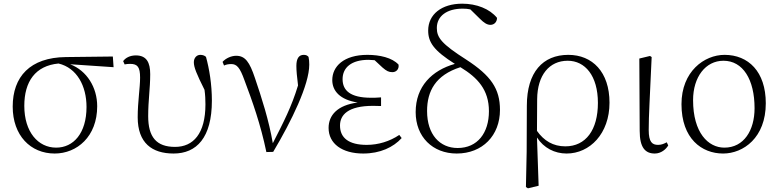

<svg xmlns="http://www.w3.org/2000/svg" viewBox="-20 -820 4231 1043"><path d="M277 14C398 14 508 -78 508 -243C508 -345 452 -436 361 -471L597 -455L593 -513L338 -510C143 -508 49 -403 49 -241C49 -84 146 14 277 14ZM298 -475C398 -451 450 -353 450 -239C450 -96 379 -18 285 -18C187 -18 112 -103 112 -245C112 -377 172 -463 298 -475Z M923 14C1048 14 1131 -72 1131 -273C1131 -362 1117 -446 1099 -511C1092 -518 1081 -522 1068 -522C1048 -522 1033 -505 1033 -482C1033 -455 1047 -420 1091 -332C1095 -303 1096 -279 1096 -253C1096 -94 1030 -22 931 -22C829 -22 785 -76 785 -189C785 -276 796 -338 796 -417C796 -481 776 -519 718 -519C686 -519 662 -506 649 -488L657 -470C665 -472 676 -473 687 -473C728 -473 741 -455 741 -398C741 -343 728 -267 728 -183C728 -43 806 14 923 14Z M1427 6 1464 5C1564 -163 1660 -360 1660 -469C1660 -485 1659 -497 1656 -511C1650 -518 1643 -522 1630 -522C1604 -522 1590 -503 1590 -462C1590 -437 1593 -404 1599 -356C1563 -238 1521 -158 1462 -42C1441 -166 1401 -290 1365 -396C1336 -483 1312 -517 1263 -517C1237 -517 1207 -504 1189 -484L1197 -464C1207 -469 1220 -472 1236 -472C1266 -472 1283 -454 1308 -384C1350 -273 1396 -144 1427 6Z M1953 14C2045 14 2117 -20 2162 -70L2149 -87C2097 -52 2035 -33 1972 -33C1876 -33 1827 -70 1827 -138C1827 -195 1869 -245 2007 -245C2017 -245 2026 -245 2050 -244V-291C2026 -289 2011 -289 1996 -289C1882 -289 1841 -329 1841 -390C1841 -453 1889 -495 1982 -495L2015 -493L2058 -453C2080 -434 2092 -428 2112 -428C2132 -428 2149 -444 2145 -469C2110 -507 2042 -522 1976 -522C1847 -522 1785 -459 1785 -385C1785 -326 1827 -278 1923 -263C1813 -249 1765 -194 1765 -125C1765 -40 1838 14 1953 14Z M2461 14C2601 14 2696 -84 2696 -223C2696 -338 2647 -409 2513 -496C2378 -582 2353 -616 2353 -668C2353 -733 2408 -773 2493 -773C2508 -773 2522 -772 2535 -769L2587 -718C2609 -696 2626 -685 2644 -685C2665 -685 2680 -701 2680 -723C2640 -772 2569 -800 2491 -800C2379 -800 2306 -742 2306 -654C2306 -590 2337 -545 2451 -473C2327 -438 2238 -351 2238 -211C2238 -77 2330 14 2461 14ZM2481 -455C2575 -398 2636 -332 2636 -216C2636 -98 2574 -16 2466 -16C2370 -16 2300 -88 2300 -217C2300 -325 2346 -412 2481 -455Z M2837 196 2848 203 2906 189 2897 -73C2934 -16 2993 14 3058 14C3184 14 3291 -94 3291 -262C3291 -429 3198 -522 3067 -522C2929 -522 2842 -428 2842 -246L2841 5ZM2897 -109 2898 -281C2899 -412 2964 -490 3064 -490C3158 -490 3228 -409 3228 -261C3228 -115 3163 -25 3051 -25C2985 -25 2935 -55 2897 -109Z M3537 14C3571 14 3598 -9 3610 -30L3602 -47C3588 -40 3575 -33 3555 -33C3523 -33 3504 -48 3504 -114C3504 -195 3510 -281 3520 -510L3511 -516L3453 -502L3455 -109C3455 -17 3486 14 3537 14Z M3908 14C4018 14 4140 -72 4140 -259C4140 -431 4045 -522 3916 -522C3806 -522 3682 -432 3682 -254C3682 -67 3792 14 3908 14ZM3915 -18C3827 -18 3745 -99 3745 -276C3745 -402 3813 -490 3910 -490C4016 -490 4079 -388 4079 -232C4079 -112 4021 -18 3915 -18Z"/></svg>

Font: Noto Serif TC ExtraLight
Style: Regular
Weight: 200
Designer: Ryoko NISHIZUKA 西塚涼子 (kana & ideographs); Frank Grießhammer (Latin, Greek & Cyrillic); Wenlong ZHANG 张文龙 (bopomofo); San
Foundry: Adobe
Version: Version 2.001;hotconv 1.1.0;makeotfexe 2.6.0